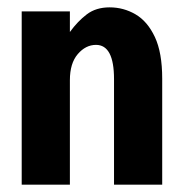

<svg xmlns="http://www.w3.org/2000/svg" viewBox="-20 -502 490 522"><path d="M39 0V-471H170V-415Q191 -444 216 -463Q241 -482 278 -482Q316 -482 348.5 -463Q381 -444 401 -401.5Q421 -359 421 -288V0H290V-287Q290 -380 241 -380Q213 -380 191.5 -355Q170 -330 170 -284V0Z"/></svg>

Font: Inconsolata SemiCondensed Black
Style: Regular
Weight: 900
Width: 4
Monospace: yes
Designer: Raph Levien, Cyreal, Brenton Simpson
Foundry: Raph Levien, Cyreal, Google
Version: Version 3.001; ttfautohint (v1.8.2.53-6de2)